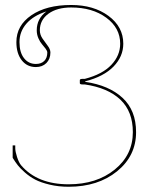

<svg xmlns="http://www.w3.org/2000/svg" viewBox="-20 -732 580 755"><path d="M162.6 -687Q111.8 -670.9 84.2 -639.4Q56.6 -607.9 56.6 -566.4Q56.6 -525.9 74.5 -503.2Q92.3 -480.5 121.1 -480.5Q142.1 -480.5 154.1 -492.4Q166 -504.4 166 -525.4Q166 -531.7 159.4 -540.5Q152.8 -549.3 145.3 -557.9Q137.7 -566.4 131.1 -581.3Q124.5 -596.2 124.5 -612.8Q124.5 -658.7 162.6 -687ZM259.8 -712.4Q348.6 -712.4 406.7 -669.4Q464.8 -626.5 464.8 -560.1Q464.8 -509.8 426.3 -470.2Q387.7 -430.7 314.9 -412.1V-410.2Q408.7 -396.5 461.9 -347.2Q515.1 -297.9 515.1 -212.4Q515.1 -119.1 440.2 -58.3Q365.2 2.4 250 2.4Q210 2.4 175.3 -5.9Q140.6 -14.2 118.7 -25.6Q96.7 -37.1 77.6 -54Q58.6 -70.8 49.3 -83Q40 -95.2 30.8 -109.9Q29.8 -111.8 29.8 -112.3V-160.2H40V-148.9Q40 -136.2 47.1 -114.3Q54.2 -92.3 63.5 -81.5Q127.4 -7.3 250 -7.3Q359.9 -7.3 431.2 -65.2Q502.4 -123 502.4 -212.4Q502.4 -293.5 453.4 -340.1Q404.3 -386.7 313.5 -399.9H305.2Q293.9 -399.9 293.9 -404.8V-417Q293.9 -421.9 305.2 -421.9H313.5Q382.8 -439.9 417.7 -476.8Q452.6 -513.7 452.6 -560.1Q452.6 -622.1 397.9 -662.4Q343.3 -702.6 259.8 -702.6Q204.1 -702.6 170.4 -678Q136.7 -653.3 136.7 -612.8Q136.7 -595.7 147.2 -580.3Q157.7 -564.9 168 -551.5Q178.2 -538.1 178.2 -525.4Q178.2 -500 162.4 -484.1Q146.5 -468.3 121.1 -468.3Q86.4 -468.3 65.4 -495.1Q44.4 -522 44.4 -566.4Q44.4 -631.8 103.5 -672.1Q162.6 -712.4 259.8 -712.4Z"/></svg>

Font: ZnikomitNo24
Style: Thin
Weight: 300
Designer: gluk
Foundry: gluk
Version: Version 0.55